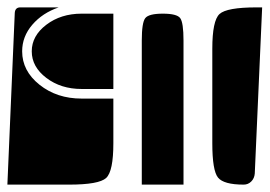

<svg xmlns="http://www.w3.org/2000/svg" viewBox="-20 -510 730 520"><path d="M201 -473H287V-269H201Q145 -269 105.5 -299Q66 -329 66 -371Q66 -413 105.5 -443Q145 -473 201 -473ZM0 -10 20 -475Q21 -490 35 -490H139Q95 -475 67.5 -443Q40 -411 40 -371Q40 -318 87 -280.5Q134 -243 201 -243H287V-122Q287 -46 267.5 -28Q248 -10 167 -10ZM364 -10V-400Q364 -449 373.5 -461Q383 -473 421 -473Q459 -473 468 -461Q477 -449 477 -400V-10ZM555 -122V-378Q555 -454 574.5 -472Q594 -490 675 -490H690L670 -40Q669 -27 660.5 -18.5Q652 -10 640 -10Q586 -10 570.5 -29Q555 -48 555 -122Z"/></svg>

Font: PrimecolorB
Style: Medium
Weight: 500
Designer: gluk
Foundry: gluk
Version: Version 0.672